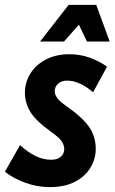

<svg xmlns="http://www.w3.org/2000/svg" viewBox="-44 -755 472 786"><path d="M-24 -52 38 -161Q68 -133 100 -117Q132 -101 166 -101Q191 -101 205 -113.5Q219 -126 219 -145Q219 -161 208.5 -176.5Q198 -192 167 -214Q104 -259 81 -296Q58 -333 58 -375Q58 -419 81 -455Q104 -491 145 -512Q186 -533 240 -533Q285 -533 324.5 -518.5Q364 -504 394 -482L337 -377Q314 -398 286 -411.5Q258 -425 230 -425Q208 -425 194 -412.5Q180 -400 180 -381Q180 -368 190.5 -353.5Q201 -339 230 -319Q298 -271 323 -232Q348 -193 348 -146Q348 -105 326.5 -69Q305 -33 263 -11Q221 11 160 11Q109 11 60.5 -6.5Q12 -24 -24 -52ZM120 -585 237 -735H350L405 -585H312L279 -654L218 -585Z"/></svg>

Font: Radio Canada Condensed SemiBold
Style: Italic
Weight: 600
Width: 3
Italic angle: -12°
Designer: Charles Daoud, Etienne Aubert Bonn, Alexandre Saumier Demers, Jacques Le Bailly
Foundry: Radio-Canada
Version: Version 2.104; ttfautohint (v1.8.4.7-5d5b);gftools[0.9.28.de